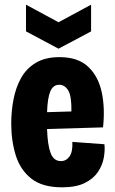

<svg xmlns="http://www.w3.org/2000/svg" viewBox="-20 -786 493 820"><path d="M245 14Q161 14 114 -23Q67 -60 47.5 -122Q28 -184 28 -259Q28 -310 37.5 -360.5Q47 -411 69.5 -452Q92 -493 132.5 -517.5Q173 -542 234 -542Q313 -542 356.5 -501Q400 -460 414.5 -392Q429 -324 420 -242L181 -235Q183 -168 196 -133Q209 -98 240 -98Q263 -98 277 -118Q291 -138 289 -180L426 -170Q429 -143 423 -111Q417 -79 397.5 -50.5Q378 -22 341 -4Q304 14 245 14ZM233 -424Q207 -424 195 -396Q183 -368 181 -307L285 -310Q286 -377 271 -400.5Q256 -424 233 -424ZM91 -766 230 -691 369 -766V-652L230 -578L91 -652Z"/></svg>

Font: Bricolage Grotesque 12pt Condensed ExtraBold
Style: Regular
Weight: 800
Width: 3
Designer: Mathieu Triay
Foundry: Atelier Triay
Version: Version 1.001; ttfautohint (v1.8.4.7-5d5b);gftools[0.9.33.de